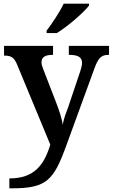

<svg xmlns="http://www.w3.org/2000/svg" viewBox="-20 -786 614 1046"><path d="M234 -619V-606H290C349 -642 440 -721 465 -756V-766H327C306 -721 263 -657 234 -619ZM31 186V240H45C235 240 273 196 343 2L494 -412C515 -470 532 -487 570 -487H574V-536H355V-487H359C403 -487 427 -475 427 -444C427 -432 422 -411 417 -397L351 -201C343 -180 326 -138 322 -106C318 -135 305 -178 286 -227L216 -408C211 -420 206 -435 206 -446C206 -476 228 -487 266 -487H269V-536H2V-483H5C37 -483 56 -475 72 -437L254 2C221 110 169 186 31 186Z"/></svg>

Font: Noto Serif Tamil SemiBold
Style: Regular
Weight: 600
Designer: Indian Type Foundry, Tom Grace, and the Monotype Design Team
Foundry: Monotype Imaging Inc.
Version: Version 2.004